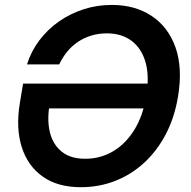

<svg xmlns="http://www.w3.org/2000/svg" viewBox="-20 -758 783 788"><path d="M311.5 10.3Q216.3 10.3 154.8 -33.7Q93.3 -77.6 69.1 -154.8Q44.9 -231.9 61 -332L74.7 -415H627L609.9 -313H150.9L182.6 -322.3Q172.9 -262.2 185.3 -213.1Q197.8 -164.1 233.6 -135.3Q269.5 -106.4 330.1 -106.4Q391.6 -106.4 443.4 -136.7Q495.1 -167 531 -224.6Q566.9 -282.2 580.1 -363.8Q593.8 -445.8 577.1 -503.2Q560.5 -560.5 519.5 -590.8Q478.5 -621.1 418.5 -621.1Q384.8 -621.1 355 -612.1Q325.2 -603 300.3 -586.4Q275.4 -569.8 256.1 -546.4Q236.8 -522.9 223.1 -493.7H90.8Q107.9 -547.9 141.6 -592.5Q175.3 -637.2 221.7 -669.7Q268.1 -702.1 323.2 -720Q378.4 -737.8 439 -737.8Q534.2 -737.8 602.3 -692.6Q670.4 -647.5 700.2 -563.7Q730 -480 710.9 -363.3Q696.8 -276.9 660.9 -208Q625 -139.2 572 -90.3Q519 -41.5 452.9 -15.6Q386.7 10.3 311.5 10.3Z"/></svg>

Font: Inter 17pt SemiBold
Style: Italic
Weight: 600
Italic angle: -9.3988°
Version: Version 4.001;git-66647c0bb